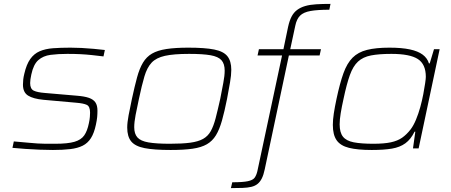

<svg xmlns="http://www.w3.org/2000/svg" viewBox="-20 -763 2319 987"><path d="M252 8Q221 8 184 6.5Q147 5 110.5 2.5Q74 0 44 -3L51 -36Q96 -32 124 -29.5Q152 -27 172.5 -25.5Q193 -24 213.5 -24Q234 -24 264 -24Q328 -24 362.5 -34Q397 -44 413 -67Q429 -90 437 -130Q441 -148 442 -162Q443 -176 443 -184Q443 -216 426 -224Q409 -232 371 -235L203 -250Q151 -255 124.5 -271.5Q98 -288 98 -328Q98 -341 99.5 -354.5Q101 -368 105 -384Q116 -432 135.5 -459.5Q155 -487 184 -499.5Q213 -512 252 -515Q291 -518 342 -518Q368 -518 399 -516.5Q430 -515 461.5 -512Q493 -509 519 -506L512 -473Q479 -477 451 -480Q423 -483 393.5 -484.5Q364 -486 326 -486Q278 -486 240 -481Q202 -476 177 -454Q152 -432 141 -380Q138 -367 136.5 -355.5Q135 -344 135 -336Q135 -306 153.5 -297Q172 -288 212 -285L375 -271Q414 -268 437 -260Q460 -252 470.5 -236.5Q481 -221 481 -194Q481 -177 479.5 -161Q478 -145 473 -122Q464 -79 447.5 -53Q431 -27 405 -14Q379 -1 341 3.5Q303 8 252 8Z M857 8Q772 8 723.5 -1.5Q675 -11 654.5 -36Q634 -61 634 -107Q634 -133 641 -170Q648 -207 658 -254Q672 -319 684.5 -365Q697 -411 715 -441Q733 -471 761.5 -487.5Q790 -504 835.5 -511Q881 -518 948 -518Q1033 -518 1081 -508.5Q1129 -499 1149 -474Q1169 -449 1169 -404Q1169 -377 1162.5 -339.5Q1156 -302 1147 -254Q1134 -189 1121 -143Q1108 -97 1090 -67.5Q1072 -38 1043.5 -21.5Q1015 -5 970 1.5Q925 8 857 8ZM853 -24Q917 -24 958 -29.5Q999 -35 1024 -49Q1049 -63 1063.5 -89Q1078 -115 1088.5 -155.5Q1099 -196 1112 -254Q1121 -301 1128 -337.5Q1135 -374 1135 -400Q1135 -435 1118.5 -453.5Q1102 -472 1062.5 -479Q1023 -486 952 -486Q873 -486 828 -476Q783 -466 759.5 -441Q736 -416 722.5 -370.5Q709 -325 694 -254Q684 -208 677 -171.5Q670 -135 670 -109Q670 -75 686.5 -56.5Q703 -38 743 -31Q783 -24 853 -24Z M1167 204 1174 174Q1228 174 1254 168.5Q1280 163 1289 150.5Q1298 138 1303 117L1430 -478H1304L1311 -510H1437L1461 -625Q1468 -657 1479 -678Q1490 -699 1507.5 -712Q1525 -725 1549 -732Q1573 -739 1605.5 -741Q1638 -743 1679 -743L1673 -713Q1612 -713 1576 -706.5Q1540 -700 1522.5 -682.5Q1505 -665 1498 -631L1472 -510H1630L1623 -478H1465L1341 107Q1335 136 1326 154Q1317 172 1304 182.5Q1291 193 1272 197.5Q1253 202 1227 203Q1201 204 1167 204Z M1891 8Q1818 8 1774 -3Q1730 -14 1710.5 -42Q1691 -70 1691 -121Q1691 -147 1696 -180Q1701 -213 1710 -255Q1727 -335 1745.5 -386.5Q1764 -438 1792.5 -466.5Q1821 -495 1866.5 -506.5Q1912 -518 1982 -518Q2045 -518 2087 -509Q2129 -500 2153 -482Q2177 -464 2185 -437H2189L2211 -510H2240L2132 0H2103L2115 -86H2111Q2092 -47 2064 -26.5Q2036 -6 1994.5 1Q1953 8 1891 8ZM1899 -24Q1955 -24 1989.5 -31.5Q2024 -39 2047 -55Q2070 -71 2091 -98Q2106 -118 2118.5 -148Q2131 -178 2140.5 -212.5Q2150 -247 2156 -279Q2162 -311 2165.5 -335Q2169 -359 2169 -368Q2169 -433 2128 -459.5Q2087 -486 1992 -486Q1928 -486 1887 -478Q1846 -470 1820.5 -446.5Q1795 -423 1778.5 -377Q1762 -331 1746 -255Q1737 -215 1731.5 -181.5Q1726 -148 1726 -124Q1726 -82 1743 -60.5Q1760 -39 1798 -31.5Q1836 -24 1899 -24Z"/></svg>

Font: Saira Expanded Thin
Style: Italic
Weight: 250
Width: 7
Italic angle: -12°
Designer: Hector Gatti with collaboration of the Omnibus-Type team
Foundry: Omnibus-Type
Version: Version 1.101